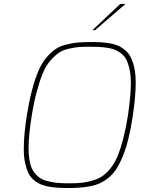

<svg xmlns="http://www.w3.org/2000/svg" viewBox="-20 -950 724 974"><path d="M462.4 -796.9H448.7L590.3 -930.2H616.7ZM330.6 -20Q369.6 -20 398.9 -23.4Q427.7 -26.9 456.1 -36.1Q484.4 -44.9 505.4 -61Q552.7 -98.1 579.1 -164.1Q608.9 -240.2 628.4 -360.8Q644 -462.4 644 -536.1Q643.1 -595.7 624 -641.1Q609.4 -674.3 572.3 -693.4Q535.6 -712.9 440.4 -712.9Q403.3 -712.9 379.9 -711.4Q356 -709.5 326.2 -702.1Q295.9 -694.8 276.9 -681.2Q257.3 -667.5 234.9 -641.6Q212.4 -616.2 197.3 -578.6Q181.6 -541 167 -486.8Q151.9 -432.1 140.6 -360.8Q125 -261.7 125 -201.7Q125 -115.2 150.9 -79.1Q163.6 -61 179.2 -49.8Q194.8 -38.6 219.2 -31.7Q243.7 -24.9 269.5 -22.5Q294.9 -20 330.6 -20ZM324.7 3.9Q222.2 3.9 178.7 -18.6Q137.7 -40.5 122.1 -76.2Q113.3 -96.2 107.4 -124Q100.6 -153.8 100.6 -194.8Q100.6 -266.6 116.7 -368.2Q138.7 -505.4 175.3 -591.3Q191.9 -630.4 215.3 -657.7Q238.3 -685.1 260.7 -700.2Q282.7 -715.8 314.9 -723.6Q347.2 -731.9 375.5 -734.4Q403.8 -736.8 445.3 -736.8Q544.9 -736.8 588.4 -713.9Q605.5 -704.6 621.1 -689.9Q636.2 -675.3 645.5 -654.8Q668.5 -604 668.5 -532.2Q668.5 -458.5 652.3 -354Q643.1 -293.5 631.3 -246.1Q610.4 -159.7 574.2 -99.1Q544.9 -50.8 494.6 -24.4Q442.9 3.9 324.7 3.9Z"/></svg>

Font: Squarion Thin
Style: Italic
Weight: 100
Designer: Natanael Gama
Version: Version 1.00;September 12, 2019;FontCreator 11.5.0.2425 64-b